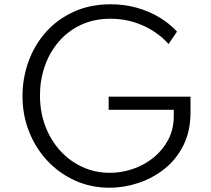

<svg xmlns="http://www.w3.org/2000/svg" viewBox="-20 -860 986 896"><path d="M491 16Q405 16 331.2 -17Q257.5 -50 202.2 -108.5Q147 -167 116 -244.8Q85 -322.5 85 -412Q85 -494.5 112.5 -571.5Q140 -648.5 193 -708.8Q246 -769 322.8 -804.5Q399.5 -840 497 -840Q561 -840 618 -824Q675 -808 722.8 -779.5Q770.5 -751 806 -712.5L766.5 -654.5Q719.5 -708 648.5 -740.2Q577.5 -772.5 496 -772.5Q418 -772.5 356.8 -743.5Q295.5 -714.5 253 -664.2Q210.5 -614 188.5 -549.8Q166.5 -485.5 166.5 -414.5Q166.5 -338 191.2 -272.2Q216 -206.5 260.5 -157.2Q305 -108 364.5 -80.8Q424 -53.5 492.5 -53.5Q548 -53.5 601.5 -72Q655 -90.5 697.8 -125.5Q740.5 -160.5 765.8 -209.2Q791 -258 791 -319V-347.5H487V-409H869V-335.5Q869 -248 836 -182Q803 -116 748 -72.2Q693 -28.5 626 -6.2Q559 16 491 16Z"/></svg>

Font: Spartan Thin
Style: Regular
Weight: 400
Version: Version 1.004